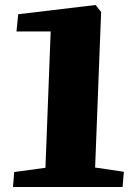

<svg xmlns="http://www.w3.org/2000/svg" viewBox="-20 -749 531 769"><path d="M183 -623H46L53 -692L363 -729L385 -701L361 -78L476 -61L471 0H32L37 -60L162 -77Z"/></svg>

Font: Literata 36pt ExtraBold
Style: Italic
Weight: 800
Italic angle: -2°
Designer: Latin by Veronika Burian and Jose Scaglione. Greek by Irene Vlachou. Cyrillic by Vera Evstafieva
Foundry: TypeTogether
Version: Version 3.002